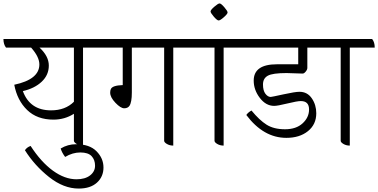

<svg xmlns="http://www.w3.org/2000/svg" viewBox="-45 -827 2200 1117"><path d="M583 -550H438V20Q417 20 401 10.5Q385 1 385 -8V-165Q331 -131 266 -131Q171 -131 113 -187Q55 -243 38 -334Q184 -365 184 -452Q184 -496 136 -550H-10Q-25 -569 -25 -600H568Q583 -582 583 -550ZM385 -550H185Q239 -500 239 -445.5Q239 -391 198 -352Q157 -313 88 -297Q129 -185 252 -185Q335 -185 385 -235Z M398 12Q476 12 516.5 53Q557 94 557 147.5Q557 201 519 235.5Q481 270 413 270Q325 270 240.5 203Q156 136 100 47Q111 30 133 22Q194 116 263 166Q332 216 400 216Q450 216 479 193.5Q508 171 508 137Q508 103 488 81.5Q468 60 422.5 60Q377 60 334 86Q315 61 308 37Q349 12 398 12Z M1108 -550H963V20Q942 20 926 10.5Q910 1 910 -8V-550H722V-289Q722 -232 708 -211Q698 -197 677.5 -197Q657 -197 626.5 -229Q596 -261 596 -288Q596 -301 600 -309Q609 -330 669 -332V-550H548Q533 -569 533 -600H1093Q1108 -582 1108 -550Z M1401 -550H1256V20Q1235 20 1219 10.5Q1203 1 1203 -8V-550H1073Q1058 -569 1058 -600H1386Q1401 -582 1401 -550Z M1279 -754.5Q1279 -746 1257.5 -727Q1236 -708 1227 -708Q1218 -708 1199 -730Q1180 -752 1180 -760.5Q1180 -769 1202 -788Q1224 -807 1232.5 -807Q1241 -807 1260 -785Q1279 -763 1279 -754.5Z M1716 -399 1622 -402Q1541 -402 1513 -386.5Q1485 -371 1485 -335.5Q1485 -300 1499 -281.5Q1513 -263 1530 -263Q1535 -263 1603.5 -278Q1672 -293 1697 -293Q1743 -293 1769 -255Q1795 -217 1795 -168Q1795 -103 1746.5 -64Q1698 -25 1621 -25Q1488 -25 1388 -158Q1398 -173 1418 -184Q1464 -128 1506 -101.5Q1548 -75 1613 -75Q1678 -75 1715.5 -109.5Q1753 -144 1753 -190Q1753 -239 1705 -239Q1684 -239 1627 -225Q1570 -211 1550 -211Q1502 -211 1466.5 -257.5Q1431 -304 1431 -358Q1431 -453 1566 -453H1690V-550H1366Q1351 -569 1351 -600H1827Q1842 -582 1842 -550H1743V-432Q1743 -422 1733.5 -410.5Q1724 -399 1716 -399Z M2135 -550H1990V20Q1969 20 1953 10.5Q1937 1 1937 -8V-550H1807Q1792 -569 1792 -600H2120Q2135 -582 2135 -550Z"/></svg>

Font: Karma Light
Style: Regular
Weight: 300
Designer: Joana Correia
Foundry: Indian Type Foundry
Version: Version 1.202;PS 1.0;hotconv 1.0.78;makeotf.lib2.5.61930; tt